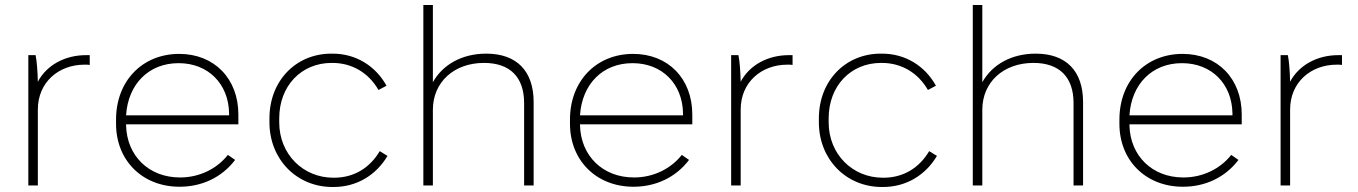

<svg xmlns="http://www.w3.org/2000/svg" viewBox="-20 -740 5417 766"><path d="M93 0H131V-303C131 -411 213 -482 317 -482C322 -482 334 -482 338 -481V-520H323C239 -520 166 -480 131 -414C130 -455 127 -496 122 -520H93Z M696 5H697C785 5 865 -32 918 -102L889 -122C846 -67 776 -32 699 -32H698C574 -32 486 -118 483 -240V-244H931V-283C931 -426 835 -525 695 -525C548 -525 443 -417 443 -263V-246C443 -100 548 5 696 5ZM483 -280C491 -405 574 -488 692 -488H693C810 -488 892 -406 894 -288V-280Z M1306 6H1311C1404 6 1481 -42 1526 -118L1495 -137C1456 -71 1393 -31 1313 -31H1310C1189 -31 1094 -125 1094 -252V-268C1094 -397 1182 -489 1303 -489H1306C1385 -489 1451 -449 1490 -381L1522 -398C1479 -476 1401 -526 1307 -526H1302C1160 -526 1055 -417 1055 -268V-252C1055 -104 1164 6 1306 6Z M1669 0H1707V-302C1707 -412 1791 -489 1911 -489C2015 -489 2071 -432 2071 -329V0H2109V-333C2109 -457 2041 -526 1920 -526C1823 -526 1746 -482 1707 -412V-720H1669Z M2507 5H2508C2596 5 2676 -32 2729 -102L2700 -122C2657 -67 2587 -32 2510 -32H2509C2385 -32 2297 -118 2294 -240V-244H2742V-283C2742 -426 2646 -525 2506 -525C2359 -525 2254 -417 2254 -263V-246C2254 -100 2359 5 2507 5ZM2294 -280C2302 -405 2385 -488 2503 -488H2504C2621 -488 2703 -406 2705 -288V-280Z M2897 0H2935V-303C2935 -411 3017 -482 3121 -482C3126 -482 3138 -482 3142 -481V-520H3127C3043 -520 2970 -480 2935 -414C2934 -455 2931 -496 2926 -520H2897Z M3498 6H3503C3596 6 3673 -42 3718 -118L3687 -137C3648 -71 3585 -31 3505 -31H3502C3381 -31 3286 -125 3286 -252V-268C3286 -397 3374 -489 3495 -489H3498C3577 -489 3643 -449 3682 -381L3714 -398C3671 -476 3593 -526 3499 -526H3494C3352 -526 3247 -417 3247 -268V-252C3247 -104 3356 6 3498 6Z M3861 0H3899V-302C3899 -412 3983 -489 4103 -489C4207 -489 4263 -432 4263 -329V0H4301V-333C4301 -457 4233 -526 4112 -526C4015 -526 3938 -482 3899 -412V-720H3861Z M4699 5H4700C4788 5 4868 -32 4921 -102L4892 -122C4849 -67 4779 -32 4702 -32H4701C4577 -32 4489 -118 4486 -240V-244H4934V-283C4934 -426 4838 -525 4698 -525C4551 -525 4446 -417 4446 -263V-246C4446 -100 4551 5 4699 5ZM4486 -280C4494 -405 4577 -488 4695 -488H4696C4813 -488 4895 -406 4897 -288V-280Z M5089 0H5127V-303C5127 -411 5209 -482 5313 -482C5318 -482 5330 -482 5334 -481V-520H5319C5235 -520 5162 -480 5127 -414C5126 -455 5123 -496 5118 -520H5089Z"/></svg>

Font: Fixel Display ExtraLight
Style: Regular
Weight: 200
Designer: AlfaBravo + MacPaw
Foundry: Kyrylo Tkachov, Marchela Mozhyna, Serhii Makarenko, Maria Weinstein, Zakhar Kryvoshyya
Version: Version 1.211